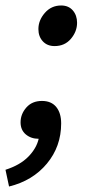

<svg xmlns="http://www.w3.org/2000/svg" viewBox="-49 -504 336 700"><path d="M150 -336Q123 -336 107 -353.5Q91 -371 91 -398Q91 -430 114.5 -457Q138 -484 174 -484Q201 -484 216.5 -466Q232 -448 232 -421Q232 -389 209.5 -362.5Q187 -336 150 -336ZM-16 176 -29 115Q24 98 54 67.5Q84 37 92 2Q64 2 45 -14Q26 -30 26 -58Q26 -88 47 -112Q68 -136 104 -136Q138 -136 156 -114Q174 -92 174 -54Q174 30 122 92.5Q70 155 -16 176Z"/></svg>

Font: Source Sans 3 Semibold
Style: Italic
Weight: 600
Italic angle: -11°
Designer: Paul D. Hunt
Foundry: Adobe
Version: Version 3.052;hotconv 1.1.0;makeotfexe 2.6.0